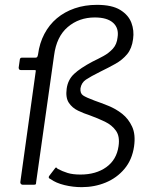

<svg xmlns="http://www.w3.org/2000/svg" viewBox="-20 -762 637 792"><path d="M380 -742Q442 -742 476 -721Q510 -700 522 -668Q534 -636 529 -601Q524 -562 504.5 -538.5Q485 -515 456.5 -499Q428 -483 395 -467Q353 -446 334.5 -433.5Q316 -421 312 -398Q310 -377 322.5 -368.5Q335 -360 370 -347Q396 -338 427 -325.5Q458 -313 484 -292.5Q510 -272 525 -239.5Q540 -207 533 -158Q525 -103 493.5 -65.5Q462 -28 416 -9Q370 10 317 10Q281 10 246 1.5Q211 -7 189 -23Q184 -25 182 -27.5Q180 -30 182 -35L208 -69Q210 -72 213 -70.5Q216 -69 217 -66Q238 -55 259 -48.5Q280 -42 312 -42Q376 -42 418.5 -72.5Q461 -103 469 -159Q475 -199 458.5 -222.5Q442 -246 413 -260Q384 -274 351 -286Q326 -294 302 -305.5Q278 -317 264 -338Q250 -359 255 -396Q260 -433 285.5 -457Q311 -481 362 -508Q385 -519 407 -531Q429 -543 445.5 -561Q462 -579 465 -608Q471 -646 446.5 -668Q422 -690 371 -690Q306 -690 259.5 -650.5Q213 -611 203 -533L129 -10Q129 -4 127.5 -2Q126 0 120 0H73Q69 0 66 -3.5Q63 -7 64 -12L127 -465Q128 -470 127.5 -471.5Q127 -473 122 -473H66Q61 -473 59 -476Q57 -479 57 -483L62 -518Q63 -521 64.5 -522.5Q66 -524 70 -524H126Q132 -524 134 -528Q136 -532 137 -538Q143 -584 163 -622Q183 -660 214.5 -686.5Q246 -713 288 -727.5Q330 -742 380 -742Z"/></svg>

Font: Libre Franklin Thin Light
Style: Italic
Weight: 300
Italic angle: -8°
Version: Version 3.000